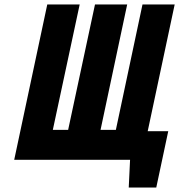

<svg xmlns="http://www.w3.org/2000/svg" viewBox="-20 -720 807 865"><path d="M582 -129 555 0H566L560 125H684L738 -129ZM622 -700 502 -135H433L553 -700H408L287 -135H218L339 -700H193L44 0H618L767 -700Z"/></svg>

Font: Advent Pro ExtraBold
Style: Italic
Weight: 800
Italic angle: -12°
Version: Version 3.000